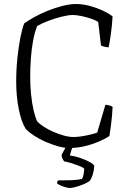

<svg xmlns="http://www.w3.org/2000/svg" viewBox="-20 -740 639 960"><path d="M325 0Q300 0 268.5 -9Q237 -18 205.5 -32Q174 -46 148.5 -63Q123 -80 109 -95Q87 -129 74 -193.5Q61 -258 61 -331Q61 -393 67 -450Q73 -507 82 -552.5Q91 -598 101 -623Q120 -637 150.5 -654Q181 -671 218 -686Q255 -701 292.5 -710.5Q330 -720 361 -720Q392 -720 426.5 -711Q461 -702 492.5 -687.5Q524 -673 543 -658Q540 -609 534 -567.5Q528 -526 523 -503Q507 -505 498 -507.5Q489 -510 485 -512L471 -630Q458 -639 434.5 -647Q411 -655 386 -660Q361 -665 344 -665Q322 -665 288 -656.5Q254 -648 221 -635.5Q188 -623 166 -610Q154 -581 146 -539.5Q138 -498 134.5 -450Q131 -402 131 -355Q131 -310 135.5 -266.5Q140 -223 148 -188.5Q156 -154 166 -133Q177 -121 198 -107Q219 -93 245.5 -81.5Q272 -70 298.5 -62.5Q325 -55 347 -55Q366 -55 388.5 -58.5Q411 -62 432 -67Q453 -72 466 -77L507 -216Q518 -216 528 -212.5Q538 -209 543 -206Q542 -184 540 -160Q538 -136 534.5 -111Q531 -86 527 -60Q508 -47 476 -33Q444 -19 405.5 -9.5Q367 0 325 0ZM329 200Q321 200 307 196Q293 192 281 186.5Q269 181 265 176Q265 171 267 167.5Q269 164 270 162Q308 162 336.5 161Q365 160 390 155Q395 147 398 130.5Q401 114 401 103Q395 97 377.5 90Q360 83 339.5 76.5Q319 70 301 67Q297 62 292.5 53Q288 44 288 34Q296 19 304 4.5Q312 -10 328 -37H352L329 37Q356 41 384.5 51Q413 61 432 72Q451 83 451 91Q451 107 444.5 130Q438 153 427 166Q412 176 392.5 183.5Q373 191 355.5 195.5Q338 200 329 200Z"/></svg>

Font: Texturina Medium 12pt Thin
Style: Regular
Weight: 250
Version: Version 1.002